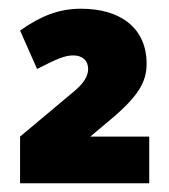

<svg xmlns="http://www.w3.org/2000/svg" viewBox="-20 -828 388 440"><path d="M322 -408V-515H187L231 -552C297 -607 316 -640 316 -682C316 -763 257 -808 166 -808C114 -808 73 -791 26 -758L65 -670C112 -694 129 -701 148 -701C169 -701 182 -689 182 -670C182 -653 171 -636 149 -618L26 -515V-408Z"/></svg>

Font: Gantari Black
Style: Regular
Weight: 900
Designer: Anugrah Pasau
Foundry: Lafontype
Version: Version 1.000